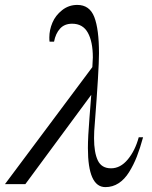

<svg xmlns="http://www.w3.org/2000/svg" viewBox="-51 -746 617 778"><path d="M-30.8 0 323.2 -474.1Q325.2 -502.4 325.2 -513.2Q325.2 -577.1 304.9 -613.5Q284.7 -649.9 241.2 -649.9Q210.4 -649.9 192.4 -630.1Q174.3 -610.4 168 -577.1H149.9Q148.9 -582 148.9 -594.2Q148.9 -624.5 161.4 -654.1Q173.8 -683.6 200.7 -704.8Q227.5 -726.1 262.2 -726.1Q312 -726.1 331.1 -677Q350.1 -627.9 350.1 -529.8Q350.1 -464.4 333 -244.1Q330.1 -213.9 330.1 -186Q330.1 -128.4 345.2 -96.2Q360.4 -64 398.9 -64Q437 -64 466.8 -99.9Q496.6 -135.7 511.2 -189.9H528.8Q516.6 -145 503.4 -111.3Q490.2 -77.6 471.9 -48.3Q453.6 -19 429.4 -3.4Q405.3 12.2 376 12.2Q305.2 12.2 305.2 -146Q305.2 -190.4 311.5 -268.3Q317.9 -346.2 318.8 -361.8L51.8 0Z"/></svg>

Font: Flanker Steampunk
Style: Italic
Weight: 400
Italic angle: -12°
Designer: Alexey Kryukov, Leonardo Di Lena
Foundry: Alexey Kryukov, Leonardo Di Lena
Version: 1.210